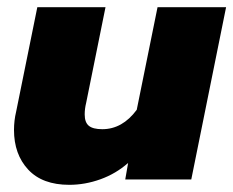

<svg xmlns="http://www.w3.org/2000/svg" viewBox="-20 -500 650 535"><path d="M19 -138Q19 -164 25 -189L84 -480H274L220 -213Q216 -197 216 -181Q216 -159 227.5 -149.5Q239 -140 265 -140Q321 -140 361 -194L419 -480H610L513 0H329L337 -46Q303 -16 260 -0.5Q217 15 173 15Q98 15 58.5 -27.5Q19 -70 19 -138Z"/></svg>

Font: Readiness ExtraBold
Style: Italic
Weight: 800
Italic angle: -12°
Designer: Katatrad Team
Foundry: CadsonDemak
Version: Version 1.00;January 16, 2020;FontCreator 12.0.0.2550 64-bit